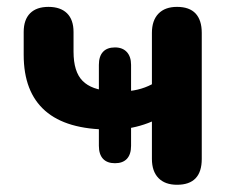

<svg xmlns="http://www.w3.org/2000/svg" viewBox="-20 -518 662 547"><path d="M412.8 -65.2V-171.8Q391.1 -162.5 367.5 -156.8Q344 -151.1 324 -150.1L353.4 -172V-102.6Q353.4 -78.4 341.7 -65.7Q330 -53 307.6 -53Q285.1 -53 273.4 -65.7Q261.7 -78.4 261.7 -102.6V-172L292.3 -148.9Q169.4 -148.9 108.5 -202.5Q47.5 -256.2 47.5 -361.6V-426.8Q47.5 -461.9 65.8 -480.2Q84 -498.4 118.1 -498.4Q152.2 -498.4 170.9 -480.2Q189.5 -461.9 189.5 -426.8V-371Q189.5 -313.5 215.3 -287.6Q241 -261.6 294.6 -258.8L261.7 -243.8V-333.3Q261.7 -357.5 273.4 -370.2Q285.1 -382.9 307.6 -382.9Q329.2 -382.9 341.3 -369.8Q353.4 -356.7 353.4 -333.3V-243.8L326.2 -257.6Q374.3 -257.6 412.8 -277.9V-424.4Q412.8 -459.9 431.5 -479.2Q450.1 -498.4 484.4 -498.4Q519.5 -498.4 537.2 -479.6Q554.8 -460.7 554.8 -424.4V-65.2Q554.8 8.4 484.4 8.4Q450.1 8.4 431.5 -10.7Q412.8 -29.9 412.8 -65.2Z"/></svg>

Font: SN Pro Thin
Style: Regular
Weight: 200
Designer: Tobias Whetton
Foundry: Supernotes
Version: Version 1.003;Glyphs 3.3 (3324)